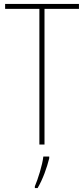

<svg xmlns="http://www.w3.org/2000/svg" viewBox="-20 -734 427 975"><path d="M206 0V-689H381V-714H6V-689H180V0ZM230 70V61H200C196 102 172 178 157 212V221H171C198 175 218 118 230 70Z"/></svg>

Font: Noto Sans Thai Looped Condensed Thin
Style: Regular
Weight: 100
Width: 3
Designer: Sasikarn Vongin, Ben Mitchell
Foundry: The Fontpad Ltd
Version: Version 1.001